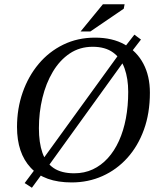

<svg xmlns="http://www.w3.org/2000/svg" viewBox="-20 -846 747 903"><path d="M185 -38 130 37 96 15 155 -64 167 -77 551 -607 560 -616 612 -683 643 -660 586 -586 576 -576 196 -49ZM317 12Q189 12 124.5 -57Q60 -126 60 -249Q60 -335 86.5 -411Q113 -487 161.5 -545Q210 -603 277.5 -636Q345 -669 427 -669Q509 -669 566.5 -636.5Q624 -604 654.5 -546Q685 -488 685 -410Q685 -314 657 -236.5Q629 -159 579 -103.5Q529 -48 462 -18Q395 12 317 12ZM329 -31Q377 -31 416.5 -49.5Q456 -68 487 -102Q518 -136 539.5 -183.5Q561 -231 572 -289Q583 -347 583 -414Q583 -476 566 -524Q549 -572 512 -599Q475 -626 416 -626Q355 -626 308 -594.5Q261 -563 228.5 -508.5Q196 -454 179.5 -385.5Q163 -317 163 -243Q163 -175 179.5 -127.5Q196 -80 232.5 -55.5Q269 -31 329 -31ZM405 -698H359L464 -826H566L562 -805Z"/></svg>

Font: STIX Two Text
Style: Italic
Weight: 400
Italic angle: -12°
Designer: Ross Mills, John Hudson & Paul Hanslow, Tiro Typeworks Ltd; with prior portions MicroPress Inc. and Coen Hoffman, Elsevi
Foundry: Tiro Typeworks Ltd
Version: Version 2.13 b171